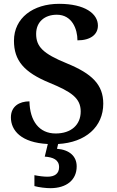

<svg xmlns="http://www.w3.org/2000/svg" viewBox="-20 -744 610 1004"><path d="M381 126C381 73 343 39 278 34L284 9C428 1 520 -81 520 -202C520 -302 460 -359 331 -412C203 -464 169 -501 169 -567C169 -630 214 -667 277 -667C357 -667 385 -592 385 -533C454 -533 492 -564 492 -610C492 -672 425 -724 289 -724C153 -724 53 -650 53 -531C53 -428 105 -366 239 -311C353 -264 402 -231 402 -161C402 -92 353 -46 271 -46C185 -46 136 -111 134 -214C81 -214 37 -188 37 -130C37 -62 90 2 230 9L214 75C257 78 289 91 289 130C289 164 266 180 228 180C210 180 184 177 160 172V229C184 236 222 240 243 240C328 240 381 197 381 126Z"/></svg>

Font: Noto Serif Semi
Style: Regular
Weight: 600
Designer: Monotype Design Team
Foundry: Monotype Imaging Inc.
Version: Version 1.002